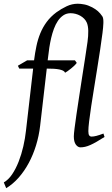

<svg xmlns="http://www.w3.org/2000/svg" viewBox="-69 -762 597 1019"><path d="M485.8 -35.2Q461.9 -20 443.6 -9.5Q425.3 1 410.4 7.6Q395.5 14.2 382.8 17.1Q370.1 20 357.9 20Q344.2 20 333.5 5.4Q322.8 -9.3 322.8 -38.1Q322.8 -49.8 326.7 -81.1Q330.6 -112.3 336.9 -155.3Q343.3 -198.2 351.1 -249.5Q358.9 -300.8 366.9 -352.5Q375 -404.3 382.6 -453.1Q390.1 -502 395.5 -540Q399.9 -571.8 399.4 -598.4Q398.9 -625 391.6 -642.1Q386.7 -653.3 377.7 -662.6Q368.7 -671.9 356.9 -678.5Q345.2 -685.1 332 -688.5Q318.8 -691.9 305.7 -691.9Q284.2 -691.9 267.6 -680.9Q251 -669.9 238.5 -651.6Q226.1 -633.3 217.3 -609.6Q208.5 -585.9 202.6 -560.5Q196.8 -535.2 192.9 -510.3Q189 -485.4 187 -464.8L184.1 -441.9H328.6L338.4 -428.2Q333.5 -421.4 325.2 -413.3Q316.9 -405.3 307.6 -397.9Q298.3 -390.6 289.8 -384.5Q281.2 -378.4 276.4 -376Q273.9 -382.8 265.6 -387Q257.3 -391.1 244.9 -393.6Q232.4 -396 216.3 -397Q200.2 -397.9 182.1 -397.9H179.2L144 -94.2Q137.7 -40.5 122.3 9.5Q106.9 59.6 83.7 102.8Q60.5 146 30.3 180.4Q0 214.8 -36.1 236.8L-48.8 206.1Q-24.4 192.4 -4.6 163.1Q15.1 133.8 30 95.7Q44.9 57.6 54.7 14.9Q64.5 -27.8 68.8 -67.9L106.9 -397.9H33.2L25.9 -413.1L75.2 -441.9H111.8Q116.7 -481 124.3 -517.1Q131.8 -553.2 145 -585.4Q158.2 -617.7 179 -645.8Q199.7 -673.8 230.5 -696.8Q256.8 -715.8 285.2 -729Q313.5 -742.2 343.8 -742.2Q358.9 -742.2 378.2 -738.5Q397.5 -734.9 420.4 -723.1Q438.5 -713.4 450.7 -702.6Q462.9 -691.9 474.1 -675.3Q477.5 -670.4 478.8 -661.1Q480 -651.9 479.7 -639.9Q479.5 -627.9 478 -614.5Q476.6 -601.1 475.1 -587.9Q470.2 -547.9 462.6 -498.8Q455.1 -449.7 446.8 -397.7Q438.5 -345.7 430.2 -294.2Q421.9 -242.7 415 -198Q408.2 -153.3 404.1 -118.7Q399.9 -84 399.9 -65.9Q399.9 -49.3 404.5 -43.2Q409.2 -37.1 417 -37.1Q428.2 -37.1 443.1 -41Q458 -44.9 480 -53.2Z"/></svg>

Font: Gentium Plus Phon
Style: Italic
Weight: 400
Italic angle: -8°
Designer: J. Victor Gaultney, Annie Olsen, Iska Routamaa, Becca Hirsbrunner
Foundry: SIL International
Version: Version 5.000